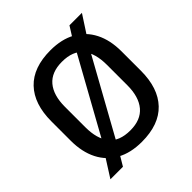

<svg xmlns="http://www.w3.org/2000/svg" viewBox="-190 -813 986 986"><g transform="rotate(-45 303.5 -320.0)"><path d="M303.5 13Q222.5 13 165.8 -18.5Q109 -50 79 -109Q49 -168 49 -249.5V-390Q49 -516 113.8 -584Q178.5 -652 303.5 -652Q384.5 -652 441.2 -620.5Q498 -589 528 -530.2Q558 -471.5 558 -390V-249.5Q558 -123 493.2 -55Q428.5 13 303.5 13ZM53 34.5 127 -82 149.5 -111.5 411.5 -584.5 420.5 -605 463.5 -673.5H554L480.5 -560.5L460 -530L200.5 -61.5L193 -47.5L144 34.5ZM303.5 -70.5Q379.5 -70.5 417.8 -116.2Q456 -162 456 -245.5V-394Q456 -478 419.5 -523.2Q383 -568.5 303.5 -568.5Q227.5 -568.5 189.2 -523.2Q151 -478 151 -394V-245.5Q151 -162 187.2 -116.2Q223.5 -70.5 303.5 -70.5Z"/></g></svg>

Font: Anek Odia Medium Medium
Style: Regular
Weight: 500
Version: Version 1.003